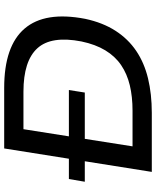

<svg xmlns="http://www.w3.org/2000/svg" viewBox="66 -811 745 917"><g transform="rotate(-90 438.5 -352.5)"><path d="M76 0 188 -705H477Q677 -705 760.5 -607.5Q844 -510 807 -318Q789 -234 750 -173.5Q711 -113 654 -74.5Q597 -36 522.5 -18Q448 0 358 0ZM198 -92H368Q435 -92 489.5 -105Q544 -118 586 -146.5Q628 -175 656.5 -222Q685 -269 699 -336Q727 -480 666.5 -546.5Q606 -613 459 -613H280ZM29 -320 42 -396H467L455 -320Z"/></g></svg>

Font: Nunito Sans 7pt SemiExpanded Medium
Style: Italic
Weight: 500
Width: 6
Italic angle: -9°
Designer: Vernon Adams
Foundry: Vernon Adams
Version: Version 3.101;gftools[0.9.27]